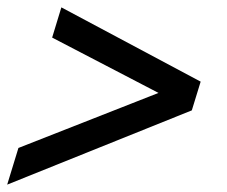

<svg xmlns="http://www.w3.org/2000/svg" viewBox="-20 -509 616 521"><path d="M469 -280 455 -233.5 121.5 -407 146.5 -489 524.5 -287.5 500.5 -209.5 -0.5 -8 30 -107.5Z"/></svg>

Font: Newsreader 9pt SemiBold
Style: Italic
Weight: 600
Italic angle: -17°
Designer: Hugues Gentile
Foundry: Production Type
Version: Version 1.003